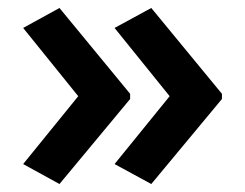

<svg xmlns="http://www.w3.org/2000/svg" viewBox="-20 -511 614 481"><path d="M536 -263 359 -50 267 -100 405 -270 267 -441 359 -491 536 -276ZM306 -263 129 -50 38 -100 176 -270 38 -441 129 -491 306 -276Z"/></svg>

Font: Noto Sans Canadian Aboriginal SemiBold
Style: Regular
Weight: 600
Designer: Monotype Design Team, Typotheque's Kevin King
Foundry: Monotype Imaging Inc.
Version: Version 2.004; ttfautohint (v1.8.4.7-5d5b)